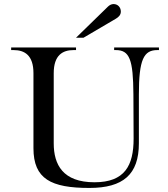

<svg xmlns="http://www.w3.org/2000/svg" viewBox="-20 -910 831 947"><path d="M435 -229ZM552 -818 392 -724H355L512 -877C519 -884 529 -890 540 -890C561 -890 576 -874 576 -853C576 -836 565 -826 552 -818ZM435 -229ZM639 -226 638 -444C637 -617 619 -663 551 -663H543V-676H764V-663H756C689 -663 665 -617 665 -444V-203C665 -50 588 17 421 17C232 17 145 -27 145 -179V-549C145 -638 101 -663 47 -663H35V-676H355V-663H343C289 -663 245 -638 245 -549V-203C245 -98 290 -11 446 -11C595 -11 639 -93 639 -226Z"/></svg>

Font: Open Baskerville 0.0.53
Style: Normal
Weight: 400
Designer: Isaac Moore, James Puckett, Rob Mientjes
Foundry: The Open Baskerville Project
Version: 0.0.53 (g939f078)